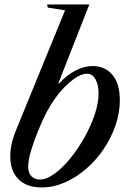

<svg xmlns="http://www.w3.org/2000/svg" viewBox="-20 -831 586 862"><path d="M167.5 10.5Q98.5 10.5 62.2 -27Q26 -64.5 26 -130Q26 -155 32.2 -184.5Q38.5 -214 52 -246.5L272 -784.5L195 -797L191 -811H381L242 -457H246Q280 -494 318.8 -514.2Q357.5 -534.5 395.5 -534.5Q451.5 -534.5 484.8 -495Q518 -455.5 518 -381.5Q518 -324.5 498.5 -268Q479 -211.5 445 -161.2Q411 -111 366.2 -72.5Q321.5 -34 270.8 -11.8Q220 10.5 167.5 10.5ZM159 -25Q189 -25 224.5 -50.8Q260 -76.5 294.8 -119Q329.5 -161.5 358.5 -212.8Q387.5 -264 405 -316Q422.5 -368 422.5 -411.5Q422.5 -451 408.5 -475.5Q394.5 -500 371 -500Q343.5 -500 308.5 -474.2Q273.5 -448.5 239.2 -404.8Q205 -361 179 -307Q165.5 -278.5 148.5 -237Q131.5 -195.5 119 -153.5Q106.5 -111.5 106.5 -81Q106.5 -55 121.2 -40Q136 -25 159 -25Z"/></svg>

Font: Libre Caslon Text
Style: Italic
Weight: 400
Italic angle: -22.583°
Designer: Pablo Impallari, Rodrigo Fuenzalida, Katja Schimmel
Foundry: Pablo Impallari, Rodrigo Fuenzalida
Version: Version 2.000